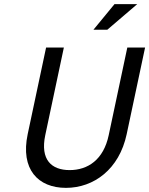

<svg xmlns="http://www.w3.org/2000/svg" viewBox="-20 -900 722 929"><path d="M203 -670 114 -251C78 -81 164 9 299 9C434 9 557 -81 593 -251L682 -670H596L506 -246C481 -127 405 -77 317 -77C229 -77 174 -127 199 -246L289 -670ZM432 -756H499L644 -880H534Z"/></svg>

Font: LT Wave Mono
Style: Italic
Weight: 400
Designer: Daniel Lyons
Version: Version 2.5 (Glyphs App)